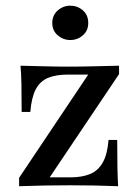

<svg xmlns="http://www.w3.org/2000/svg" viewBox="-20 -643 478 663"><path d="M46 0V-29L284.7 -385.5H215.3Q173.4 -385.5 146 -374.2Q118.5 -362.9 103.6 -334.7Q88.7 -306.5 84.7 -256.5H54.8Q54.8 -314.5 54 -352.8Q53.2 -391.1 50.8 -416.1Q90.3 -415.3 131.9 -414.1Q173.4 -412.9 215.3 -412.9Q260.5 -412.9 304.8 -414.1Q349.2 -415.3 391.1 -416.1V-387.1L151.6 -30.6H222.6Q262.9 -30.6 290.7 -41.9Q318.5 -53.2 334.7 -81.5Q350.8 -109.7 354.8 -159.7H384.7Q384.7 -102.4 385.5 -63.7Q386.3 -25 387.9 0Q349.2 -1.6 307.3 -2.4Q265.3 -3.2 223.4 -3.2Q179 -3.2 133.5 -2.4Q87.9 -1.6 46 0ZM222.6 -504.8Q198.4 -504.8 179.4 -521Q160.5 -537.1 160.5 -563.7Q160.5 -590.3 179.4 -606.9Q198.4 -623.4 222.6 -623.4Q247.6 -623.4 266.1 -607.3Q284.7 -591.1 284.7 -563.7Q284.7 -537.1 266.1 -521Q247.6 -504.8 222.6 -504.8Z"/></svg>

Font: Playfair SemiBold
Style: Regular
Weight: 600
Designer: Claus Eggers Sørensen
Foundry: Claus Eggers Sørensen
Version: Version 2.001;gftools[0.9.30]